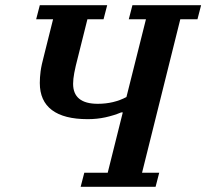

<svg xmlns="http://www.w3.org/2000/svg" viewBox="-20 -718 793 738"><path d="M304 -54H394L452 -286H446Q417 -274 385 -267Q353 -260 317 -260Q226 -260 179.5 -295Q133 -330 133 -399Q133 -420 136 -443.5Q139 -467 150 -508L184 -644H119L133 -698H392L378 -644H316L280 -500Q270 -462 265.5 -438Q261 -414 261 -396Q261 -319 356 -319Q417 -319 466 -345L541 -644H475L489 -698H753L739 -644H673L526 -54H592L578 0H290Z"/></svg>

Font: IBM Plex Serif SemiBold
Style: Italic
Weight: 600
Italic angle: -14°
Designer: Mike Abbink, Paul van der Laan, Pieter van Rosmalen
Foundry: Bold Monday
Version: Version 2.5